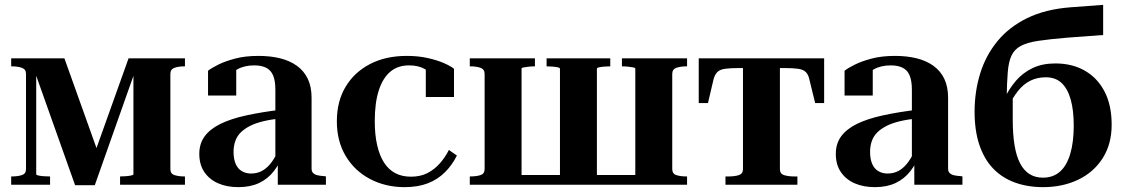

<svg xmlns="http://www.w3.org/2000/svg" viewBox="-20 -760 4626 790"><path d="M245 -520 388 -120H366L509 -520H741V-487H740Q715 -487 698 -481Q681 -475 681 -456V-64Q681 -45 698 -39.5Q715 -34 740 -34H741V0H474V-34Q485 -34 498 -35Q511 -36 520 -38Q529 -40 529 -43V-498L546 -496L370 2H289L112 -496L129 -498V-43Q129 -40 137.5 -38Q146 -36 158.5 -35Q171 -34 184 -34H186V0H26V-34H28Q53 -34 70 -39.5Q87 -45 87 -64V-456Q87 -475 70 -481Q53 -487 28 -487H26V-520Z M1139 -309 1138 -273Q1097 -269 1065 -261.5Q1033 -254 1010 -242.5Q987 -231 971.5 -216Q956 -201 948.5 -180.5Q941 -160 941 -135Q941 -105 950 -85Q959 -65 975.5 -55.5Q992 -46 1013 -46Q1040 -46 1061 -58.5Q1082 -71 1098.5 -94Q1115 -117 1127 -146L1145 -130Q1132 -88 1107 -56Q1082 -24 1046 -7Q1010 10 961 10Q913 10 877 -6Q841 -22 820.5 -52.5Q800 -83 800 -127Q800 -169 822 -199Q844 -229 886.5 -250Q929 -271 992.5 -285Q1056 -299 1139 -309ZM1123 0V-96L1113 -93V-391Q1113 -427 1104 -449Q1095 -471 1075.5 -481Q1056 -491 1026 -491Q985 -491 956 -474.5Q927 -458 911 -433Q913 -447 916 -457.5Q919 -468 924.5 -475Q930 -482 937 -486.5Q944 -491 952 -493V-367H836V-469Q850 -480 878 -494Q906 -508 947.5 -519Q989 -530 1043 -530Q1093 -530 1133 -520Q1173 -510 1202 -489Q1231 -468 1246.5 -435.5Q1262 -403 1262 -358V-66Q1262 -54 1269 -47.5Q1276 -41 1288 -38.5Q1300 -36 1317 -35L1321 -34V0Z M1671 -33Q1710 -33 1739 -48Q1768 -63 1790 -88Q1812 -113 1827 -143L1860 -120Q1840 -80 1810 -50.5Q1780 -21 1739.5 -5.5Q1699 10 1645 10Q1566 10 1502.5 -23.5Q1439 -57 1402.5 -118Q1366 -179 1366 -261Q1366 -343 1402 -403Q1438 -463 1502.5 -496.5Q1567 -530 1654 -530Q1700 -530 1738.5 -521.5Q1777 -513 1805 -501Q1833 -489 1848 -477V-361H1732V-489Q1739 -488 1746 -483.5Q1753 -479 1758 -472Q1763 -465 1765.5 -457.5Q1768 -450 1766 -442Q1753 -462 1727 -476.5Q1701 -491 1663 -491Q1617 -491 1586 -465Q1555 -439 1538.5 -388Q1522 -337 1522 -261Q1522 -205 1532 -162Q1542 -119 1560.5 -90.5Q1579 -62 1606.5 -47.5Q1634 -33 1671 -33Z M1974 -456Q1974 -475 1957 -481Q1940 -487 1914 -487H1913V-520H2181V-487H2180Q2167 -487 2154.5 -485.5Q2142 -484 2134 -482.5Q2126 -481 2126 -478V0H1913V-34H1914Q1940 -34 1957 -39.5Q1974 -45 1974 -64ZM2594 -478Q2594 -481 2586 -482.5Q2578 -484 2565.5 -485.5Q2553 -487 2539 -487V-520H2807V-487H2805Q2780 -487 2763 -481Q2746 -475 2746 -456V-64Q2746 -45 2763 -39.5Q2780 -34 2805 -34H2807V0H2594ZM2070 -40H2657V0H2070ZM2229 -487V-520H2491V-487H2490Q2480 -487 2467 -486Q2454 -485 2445 -483Q2436 -481 2436 -477V0H2284V-477Q2284 -481 2275 -483Q2266 -485 2253 -486Q2240 -487 2229 -487Z M3114 -480V-520H3371V-336H3334L3310 -434Q3306 -453 3295.5 -463.5Q3285 -474 3264 -477Q3243 -480 3206 -480ZM3113 -480H3020Q2985 -480 2963.5 -477Q2942 -474 2931.5 -463.5Q2921 -453 2916 -434L2893 -336H2855V-520H3113ZM3189 -64Q3189 -45 3206 -39.5Q3223 -34 3248 -34H3261V0H2965V-34H2978Q3003 -34 3020 -39.5Q3037 -45 3037 -64V-520H3189Z M3758 -309 3757 -273Q3716 -269 3684 -261.5Q3652 -254 3629 -242.5Q3606 -231 3590.5 -216Q3575 -201 3567.5 -180.5Q3560 -160 3560 -135Q3560 -105 3569 -85Q3578 -65 3594.5 -55.5Q3611 -46 3632 -46Q3659 -46 3680 -58.5Q3701 -71 3717.5 -94Q3734 -117 3746 -146L3764 -130Q3751 -88 3726 -56Q3701 -24 3665 -7Q3629 10 3580 10Q3532 10 3496 -6Q3460 -22 3439.5 -52.5Q3419 -83 3419 -127Q3419 -169 3441 -199Q3463 -229 3505.5 -250Q3548 -271 3611.5 -285Q3675 -299 3758 -309ZM3742 0V-96L3732 -93V-391Q3732 -427 3723 -449Q3714 -471 3694.5 -481Q3675 -491 3645 -491Q3604 -491 3575 -474.5Q3546 -458 3530 -433Q3532 -447 3535 -457.5Q3538 -468 3543.5 -475Q3549 -482 3556 -486.5Q3563 -491 3571 -493V-367H3455V-469Q3469 -480 3497 -494Q3525 -508 3566.5 -519Q3608 -530 3662 -530Q3712 -530 3752 -520Q3792 -510 3821 -489Q3850 -468 3865.5 -435.5Q3881 -403 3881 -358V-66Q3881 -54 3888 -47.5Q3895 -41 3907 -38.5Q3919 -36 3936 -35L3940 -34V0Z M4385 -730 4519 -740V-616L4371 -605Q4299 -599 4252.5 -592Q4206 -585 4180 -571Q4154 -557 4142 -531.5Q4130 -506 4126.5 -463Q4123 -420 4122 -355L4147 -371Q4147 -351 4147 -334Q4147 -317 4147 -301Q4147 -285 4147 -268Q4147 -207 4154.5 -162Q4162 -117 4177.5 -87.5Q4193 -58 4216.5 -43.5Q4240 -29 4271 -29Q4313 -29 4341 -53.5Q4369 -78 4383.5 -126.5Q4398 -175 4398 -243Q4398 -306 4385.5 -350.5Q4373 -395 4348 -418.5Q4323 -442 4283 -442Q4248 -442 4219.5 -428Q4191 -414 4168.5 -385.5Q4146 -357 4124 -313L4112 -353Q4132 -395 4160.5 -428Q4189 -461 4229 -480Q4269 -499 4322 -499Q4392 -499 4444 -469Q4496 -439 4525 -383Q4554 -327 4554 -247Q4554 -167 4517 -109Q4480 -51 4416 -20.5Q4352 10 4272 10Q4207 10 4154.5 -9.5Q4102 -29 4065.5 -67.5Q4029 -106 4009.5 -164.5Q3990 -223 3990 -300Q3990 -383 4013 -457.5Q4036 -532 4084 -590.5Q4132 -649 4206.5 -685.5Q4281 -722 4385 -730Z"/></svg>

Font: Roboto Serif 144pt SemiBold
Style: Regular
Weight: 600
Version: Version 1.008